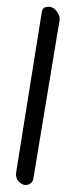

<svg xmlns="http://www.w3.org/2000/svg" viewBox="-61 -727 383 980"><g transform="rotate(5 130.5 -237.5)"><path d="M205 -582 146 187Q145 201 133 211Q121 221 107 221Q89 221 71.5 204.5Q54 188 56 160L115 -667Q117 -685 128 -690.5Q139 -696 151 -696Q166 -696 179 -686.5Q192 -677 200.5 -663Q209 -649 209 -636Q209 -621 207.5 -607.5Q206 -594 205 -582Z"/></g></svg>

Font: Alkatra
Style: Bold
Weight: 700
Designer: Suman Bhandary
Version: Version 1.100;gftools[0.9.22]